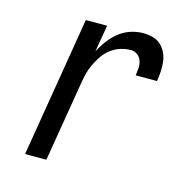

<svg xmlns="http://www.w3.org/2000/svg" viewBox="-84 -608 669 688"><g transform="rotate(15 250.0 -264.0)"><path d="M68 0 154 -520H233L216 -420Q227 -442 242 -462Q257 -482 276.5 -497.5Q296 -513 319 -520.5Q342 -528 365 -528Q383 -528 400.5 -523.5Q418 -519 430.5 -507.5Q443 -496 450.5 -480.5Q458 -465 460 -447.5Q462 -430 461 -411.5Q460 -393 457 -375H378Q380 -389 381 -403Q382 -417 377.5 -429.5Q373 -442 362.5 -450Q352 -458 338 -458Q319 -458 300 -452Q281 -446 264.5 -433.5Q248 -421 236.5 -404Q225 -387 216.5 -369Q208 -351 203.5 -332.5Q199 -314 196 -295L147 0Z"/></g></svg>

Font: Iosevka Curly
Style: Italic
Weight: 400
Italic angle: -9°
Monospace: yes
Designer: Belleve Invis
Foundry: Belleve Invis
Version: Version 22.1.2; ttfautohint (v1.8.4)